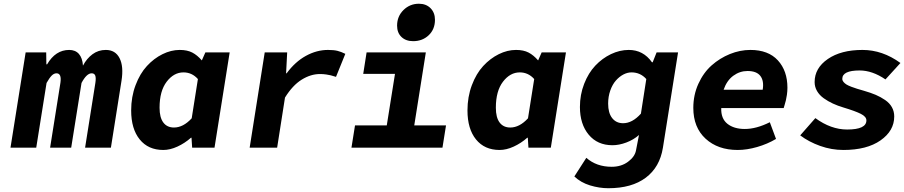

<svg xmlns="http://www.w3.org/2000/svg" viewBox="-20 -790 4837 1027"><path d="M36.1 0 117.2 -509.8H227.1L228 -445.8H231.9Q276.9 -522.9 350.1 -522.9Q383.3 -522.9 402.1 -501.5Q420.9 -480 423.8 -439Q443.8 -477.1 474.9 -500Q505.9 -522.9 545.9 -522.9Q597.2 -522.9 619.6 -478.8Q642.1 -434.6 629.9 -357.9L573.2 0H435.1L490.2 -347.2Q494.1 -373.5 489.5 -385.7Q484.9 -397.9 470.2 -397.9Q443.4 -397.9 416 -346.2L360.8 0H248L303.2 -347.2Q310.5 -397.9 282.2 -397.9Q268.6 -397.9 256.3 -385.5Q244.1 -373 229 -346.2L173.8 0Z M853.5 12.2Q772.9 12.2 727.3 -44.2Q681.6 -100.6 681.6 -199.2Q681.6 -272 705.1 -334.2Q728.5 -396.5 765.9 -437Q803.2 -477.5 849.1 -500.2Q895 -522.9 941.4 -522.9Q981.4 -522.9 1008.3 -509Q1035.2 -495.1 1059.6 -466.8L1078.6 -509.8H1208.5L1127.4 0H1007.8L1004.4 -53.2H1001.5Q968.3 -23.9 929 -5.9Q889.6 12.2 853.5 12.2ZM910.6 -107.9Q960 -107.9 1005.4 -157.2L1038.6 -367.2Q1006.8 -402.8 961.4 -402.8Q909.7 -402.8 871.6 -353Q833.5 -303.2 833.5 -213.9Q833.5 -161.6 853.5 -134.8Q873.5 -107.9 910.6 -107.9Z M1315.4 0 1396 -509.8H1516.1L1510.3 -397.9H1513.2Q1558.6 -459.5 1616.2 -491.2Q1673.8 -522.9 1734.4 -522.9Q1765.1 -522.9 1784.9 -518.1Q1804.7 -513.2 1827.1 -502L1777.3 -378.9Q1756.3 -385.3 1748.8 -387.2Q1741.2 -389.2 1725.1 -391.6Q1709 -394 1691.4 -394Q1642.1 -394 1593.5 -363.8Q1544.9 -333.5 1504.4 -268.1L1462.4 0Z M2189.9 -569.8Q2150.9 -569.8 2127.4 -592.3Q2104 -614.7 2104 -652.8Q2104 -702.6 2138.2 -736.3Q2172.4 -770 2220.7 -770Q2259.3 -770 2283 -746.1Q2306.6 -722.2 2306.6 -684.1Q2306.6 -633.3 2273.2 -601.6Q2239.7 -569.8 2189.9 -569.8ZM1859.9 0 1878.9 -119.1H2048.8L2092.8 -395H1922.9L1940.9 -509.8H2257.8L2195.8 -119.1H2365.7L2346.7 0Z M2652.3 12.2Q2571.8 12.2 2526.1 -44.2Q2480.5 -100.6 2480.5 -199.2Q2480.5 -272 2503.9 -334.2Q2527.3 -396.5 2564.7 -437Q2602.1 -477.5 2647.9 -500.2Q2693.8 -522.9 2740.2 -522.9Q2780.3 -522.9 2807.1 -509Q2834 -495.1 2858.4 -466.8L2877.4 -509.8H3007.3L2926.3 0H2806.6L2803.2 -53.2H2800.3Q2767.1 -23.9 2727.8 -5.9Q2688.5 12.2 2652.3 12.2ZM2709.5 -107.9Q2758.8 -107.9 2804.2 -157.2L2837.4 -367.2Q2805.7 -402.8 2760.3 -402.8Q2708.5 -402.8 2670.4 -353Q2632.3 -303.2 2632.3 -213.9Q2632.3 -161.6 2652.3 -134.8Q2672.4 -107.9 2709.5 -107.9Z M3233.9 216.8Q3186 216.8 3136.2 201.7Q3086.4 186.5 3052.2 153.8L3116.2 54.2Q3170.4 102.1 3252 102.1Q3303.2 102.1 3339.4 75.2Q3375.5 48.3 3381.8 15.1L3397.9 -67.9Q3369.1 -42.5 3330.3 -27.8Q3291.5 -13.2 3255.9 -13.2Q3175.8 -13.2 3128.9 -69.6Q3082 -126 3082 -217.8Q3082 -283.7 3104.7 -341.8Q3127.4 -399.9 3164.3 -439Q3201.2 -478 3248 -500.5Q3294.9 -522.9 3343.3 -522.9Q3420.9 -522.9 3467.3 -457H3471.2L3492.2 -509.8H3606.9L3525.9 0Q3509.3 104 3434.3 160.4Q3359.4 216.8 3233.9 216.8ZM3313 -130.9Q3362.3 -130.9 3408.2 -182.1L3437 -367.2Q3405.3 -402.8 3357.9 -402.8Q3335.9 -402.8 3314.2 -391.4Q3292.5 -379.9 3274.2 -359.1Q3255.9 -338.4 3244.4 -305.9Q3232.9 -273.4 3232.9 -235.8Q3232.9 -186 3254.4 -158.4Q3275.9 -130.9 3313 -130.9Z M3925.8 12.2Q3819.8 12.2 3754.2 -48.1Q3688.5 -108.4 3688.5 -212.9Q3688.5 -282.2 3715.6 -341.8Q3742.7 -401.4 3786.4 -440.2Q3830.1 -479 3884.3 -501Q3938.5 -522.9 3993.7 -522.9Q4089.8 -522.9 4140.9 -467Q4191.9 -411.1 4191.9 -320.8Q4191.9 -302.2 4189.2 -283.2Q4186.5 -264.2 4183.8 -253.9Q4181.2 -243.7 4176.8 -228.5Q4172.4 -213.4 4171.9 -211.9H3837.9Q3835.9 -155.8 3870.8 -127.9Q3905.8 -100.1 3963.9 -100.1Q4025.4 -100.1 4097.7 -136.2L4130.9 -46.9Q4085 -19.5 4030 -3.7Q3975.1 12.2 3925.8 12.2ZM3850.6 -310.1H4059.6Q4067.4 -356.9 4047.4 -383.5Q4027.3 -410.2 3978.5 -410.2Q3937 -410.2 3902.3 -384.8Q3867.7 -359.4 3850.6 -310.1Z M4491.2 12.2Q4427.7 12.2 4366.9 -9.5Q4306.2 -31.2 4260.3 -65.9L4341.3 -158.2Q4424.8 -97.2 4511.2 -97.2Q4614.3 -97.2 4614.3 -146Q4614.3 -166 4584.7 -180.9Q4555.2 -195.8 4492.2 -214.8Q4460.9 -224.1 4435.1 -236.1Q4409.2 -248 4386.2 -264.4Q4363.3 -280.8 4350.3 -303Q4337.4 -325.2 4337.4 -351.1Q4337.4 -425.8 4408 -474.4Q4478.5 -522.9 4593.3 -522.9Q4700.7 -522.9 4796.4 -453.1L4716.3 -365.2Q4646 -413.1 4578.1 -413.1Q4485.4 -413.1 4485.4 -368.2Q4485.4 -359.4 4491.9 -351.6Q4498.5 -343.8 4507.6 -338.1Q4516.6 -332.5 4533.7 -325.9Q4550.8 -319.3 4564.7 -315.2Q4578.6 -311 4602.1 -304.2Q4637.7 -293.9 4664.1 -282.7Q4690.4 -271.5 4714.4 -255.1Q4738.3 -238.8 4750.7 -216.6Q4763.2 -194.3 4763.2 -167Q4763.2 -90.3 4689.9 -39.1Q4616.7 12.2 4491.2 12.2Z"/></svg>

Font: Office Code Pro D Bold Italic
Style: Regular
Weight: 700
Italic angle: -9°
Designer: Nathan Rutzky & Paul D. Hunt
Foundry: Adobe Systems Incorporated
Version: Version 1.004;PS 001.004;hotconv 1.0.70;makeotf.lib2.5.58329